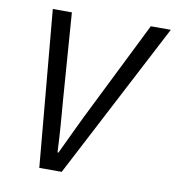

<svg xmlns="http://www.w3.org/2000/svg" viewBox="-76 -724 728 793"><g transform="rotate(10 288.5 -328.0)"><path d="M141 0H235L577 -656H493L312 -292C277 -223 242 -147 208 -76H204C201 -148 195 -222 189 -292L162 -656H82Z"/></g></svg>

Font: Source Sans Pro
Style: Italic
Weight: 400
Italic angle: -11°
Designer: Paul D. Hunt
Foundry: Adobe Systems Incorporated
Version: Version 3.006;hotconv 1.0.111;makeotfexe 2.5.65597